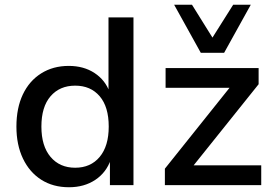

<svg xmlns="http://www.w3.org/2000/svg" viewBox="-20 -778 1154 807"><path d="M270 9Q203 9 153.5 -22.5Q104 -54 76.5 -111.5Q49 -169 49 -246Q49 -324 76 -381Q103 -438 153 -469.5Q203 -501 269 -501Q332 -501 377.5 -471Q423 -441 441 -390H436V-705H541V0H442V-108H446Q427 -53 380.5 -22Q334 9 270 9ZM296 -73Q361 -73 399 -118.5Q437 -164 437 -246Q437 -329 399 -373.5Q361 -418 296 -418Q231 -418 192.5 -373.5Q154 -329 154 -246Q154 -164 192.5 -118.5Q231 -73 296 -73ZM673 0V-69L968 -438L970 -409H676V-492H1067V-424L769 -52L768 -83H1078V0ZM824 -556 712 -758H787L873 -620L960 -758H1034L922 -556Z"/></svg>

Font: NunitoSans_10ptSemiBold
Style: Regular
Weight: 600
Designer: Vernon Adams
Foundry: Vernon Adams
Version: Version 3.101;gftools[0.9.27]